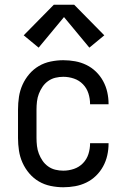

<svg xmlns="http://www.w3.org/2000/svg" viewBox="-20 -782 540 810"><path d="M247 8Q221 8 194 2.5Q167 -3 144 -16.5Q121 -30 103.5 -50.5Q86 -71 75 -95.5Q64 -120 60 -146.5Q56 -173 56 -200V-320Q56 -347 60 -373.5Q64 -400 75 -424.5Q86 -449 103.5 -469.5Q121 -490 144 -503.5Q167 -517 194 -522.5Q221 -528 247 -528Q272 -528 297 -523.5Q322 -519 344.5 -508Q367 -497 385 -479.5Q403 -462 415 -440Q427 -418 432.5 -393.5Q438 -369 438 -344Q438 -344 438 -343.5Q438 -343 438 -342H360Q360 -342 360 -342.5Q360 -343 360 -343Q360 -366 353 -388Q346 -410 330 -426.5Q314 -443 292 -450.5Q270 -458 247 -458Q230 -458 213.5 -454Q197 -450 183 -440Q169 -430 159.5 -416Q150 -402 144 -386.5Q138 -371 136 -354Q134 -337 134 -320V-200Q134 -183 136 -166Q138 -149 144 -133.5Q150 -118 159.5 -104Q169 -90 183 -80Q197 -70 213.5 -66Q230 -62 247 -62Q270 -62 292 -69.5Q314 -77 330 -93.5Q346 -110 353 -132Q360 -154 360 -177Q360 -177 360 -177.5Q360 -178 360 -178H438Q438 -177 438 -176.5Q438 -176 438 -176Q438 -151 432.5 -126.5Q427 -102 415 -80Q403 -58 385 -40.5Q367 -23 344.5 -12Q322 -1 297 3.5Q272 8 247 8ZM143 -581 80 -633 207 -762H293L420 -633L357 -581L250 -710Z"/></svg>

Font: Zed Sans
Style: Regular
Weight: 400
Designer: Belleve Invis
Foundry: Belleve Invis
Version: Version 1.0.0; ttfautohint (v1.8.4)